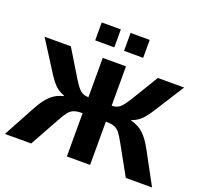

<svg xmlns="http://www.w3.org/2000/svg" viewBox="-142 -1020 1263 1188"><g transform="rotate(20 489.5 -426.5)"><path d="M5 0ZM120 -212Q152 -271 185.5 -302Q219 -333 269 -345V-347Q230 -362 207 -384.5Q184 -407 154 -454L30 -649H203L310 -473Q340 -424 360.5 -407Q381 -390 413 -390V-649H566V-390Q598 -390 618.5 -407Q639 -424 669 -473L776 -649H949L825 -454Q795 -407 772 -384.5Q749 -362 710 -347V-345Q760 -333 793.5 -302Q827 -271 859 -212L974 0H801L695 -191Q672 -233 657 -251.5Q642 -270 622 -277.5Q602 -285 566 -285V0H413V-285Q377 -285 357 -277.5Q337 -270 322 -251.5Q307 -233 284 -191L178 0H5ZM332 -853H458V-735H332ZM522 -853H648V-735H522Z"/></g></svg>

Font: Play
Style: Bold
Weight: 700
Designer: Jonas Hecksher (Cyrillic expansion: Cyreal)
Foundry: Jonas Hecksher, Playtype, e-types AS
Version: Version 2.101; ttfautohint (v1.5.65-e2d9)